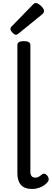

<svg xmlns="http://www.w3.org/2000/svg" viewBox="-20 -1233 346 1270"><path d="M194 17Q142 17 118.5 -10Q95 -37 95 -86V-935Q95 -948 105.5 -954.5Q116 -961 137 -961Q159 -961 170 -954.5Q181 -948 181 -935V-96Q181 -76 190 -67Q199 -58 212 -58Q223 -58 230.5 -61Q238 -64 245 -69.5Q252 -75 259 -80Q267 -86 276 -83.5Q285 -81 294 -70Q299 -63 301.5 -53Q304 -43 299 -35Q288 -18 270.5 -6.5Q253 5 233 11Q213 17 194 17ZM86 -1003Q76 -1003 62.5 -1017Q49 -1031 49 -1041Q49 -1045 50 -1048.5Q51 -1052 57 -1058L197 -1202Q202 -1207 206.5 -1210Q211 -1213 216 -1213Q226 -1213 239 -1204Q252 -1195 261.5 -1183Q271 -1171 271 -1161Q271 -1154 268.5 -1149Q266 -1144 256 -1136L105 -1013Q99 -1009 94.5 -1006Q90 -1003 86 -1003Z"/></svg>

Font: Playwrite HU
Style: Regular
Weight: 400
Designer: Veronika Burian, José Scaglione
Foundry: TypeTogether
Version: Version 1.002